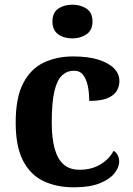

<svg xmlns="http://www.w3.org/2000/svg" viewBox="-20 -790 567 820"><path d="M295 10Q222 10 166 -16.5Q110 -43 78.5 -103.5Q47 -164 47 -266Q47 -374 79.5 -435.5Q112 -497 167.5 -523Q223 -549 292 -549Q357 -549 401 -535Q445 -521 467.5 -497.5Q490 -474 490 -444Q490 -423 479.5 -403.5Q469 -384 441 -371.5Q413 -359 361 -359Q361 -394 355 -423Q349 -452 335 -470Q321 -488 296 -488Q267 -488 245.5 -468.5Q224 -449 212.5 -401Q201 -353 201 -267Q201 -200 213.5 -155Q226 -110 252 -87.5Q278 -65 320 -65Q372 -65 410 -88.5Q448 -112 465 -146Q477 -139 483 -126.5Q489 -114 489 -100Q489 -75 468.5 -49.5Q448 -24 405.5 -7Q363 10 295 10ZM289.1 -626Q253 -626 228.5 -643.5Q204 -661 204 -698Q204 -736 228.7 -753Q253.5 -770 289.5 -770Q324 -770 349.5 -753Q375 -736 375 -698Q375 -661 349.4 -643.5Q323.8 -626 289.1 -626Z"/></svg>

Font: Noto Serif Kannada
Style: Regular
Weight: 400
Designer: Universal Thirst, Indian Type Foundry and the Monotype Design Team
Foundry: Monotype Imaging Inc.
Version: Version 2.003